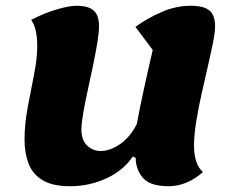

<svg xmlns="http://www.w3.org/2000/svg" viewBox="-20 -620 804 665"><path d="M223 25Q161 25 126.5 3.5Q92 -18 78.5 -54.5Q65 -91 65 -137Q65 -190 76 -248.5Q87 -307 98 -362.5Q109 -418 109 -460Q109 -522 88 -551Q129 -573 173.5 -586.5Q218 -600 245 -600Q286 -600 304.5 -583.5Q323 -567 323 -529Q323 -508 317 -471.5Q311 -435 302 -392Q293 -349 283.5 -305.5Q274 -262 268 -227Q262 -192 262 -172Q262 -135 281.5 -116Q301 -97 329 -97Q361 -97 396 -121Q431 -145 454 -191Q458 -213 464.5 -246Q471 -279 479.5 -316.5Q488 -354 495.5 -388.5Q503 -423 509 -447L449 -527Q492 -558 541 -579Q590 -600 641 -600Q686 -600 705.5 -583.5Q725 -567 725 -529Q725 -508 717.5 -471Q710 -434 699.5 -388.5Q689 -343 678 -294Q667 -245 659.5 -198.5Q652 -152 652 -115Q652 -85 659.5 -61.5Q667 -38 683 -24Q627 25 564 25Q500 25 475 -4Q450 -33 450 -73L440 -78Q407 -29 348 -2Q289 25 223 25Z"/></svg>

Font: Lemon
Style: Regular
Weight: 400
Designer: Eduardo Rodriguez Tunni
Foundry: Eduardo Rodriguez Tunni
Version: Version 1.003; ttfautohint (v1.8.4.7-5d5b);gftools[0.9.24]